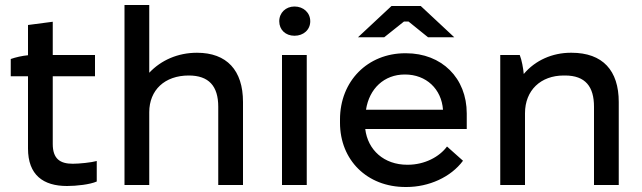

<svg xmlns="http://www.w3.org/2000/svg" viewBox="-20 -740 2569 768"><path d="M248 4C286 4 340 -2 367 -14V-96C346 -90 297 -85 271 -85C220 -85 191 -105 191 -164V-435H360V-520H191V-653L92 -640V-519C69 -517 43 -511 23 -504V-435H92V-146C92 -40 153 4 248 4Z M478 0H577V-291C577 -380 639 -438 735 -438C815 -438 853 -396 853 -313V0H952V-332C952 -459 887 -529 768 -529C691 -529 624 -499 577 -449V-720H478Z M1158 -597C1194 -597 1221 -621 1221 -655C1221 -689 1194 -714 1158 -714C1123 -714 1097 -689 1097 -655C1097 -621 1122 -597 1158 -597ZM1108 0H1207V-520H1108Z M1797 -591 1663 -716H1546L1412 -591H1517L1596 -654H1614L1692 -591ZM1602 8H1606C1695 8 1783 -31 1832 -97L1768 -154C1738 -113 1679 -81 1611 -81H1609C1516 -81 1451 -140 1441 -224H1847V-286C1847 -428 1747 -527 1604 -527H1601C1451 -527 1340 -416 1340 -262V-249C1340 -100 1448 8 1602 8ZM1444 -301C1457 -386 1517 -442 1599 -442H1600C1685 -442 1746 -384 1752 -301Z M1981 0H2080V-287C2080 -379 2143 -438 2235 -438H2240C2322 -438 2356 -393 2356 -313V0H2455V-332C2455 -458 2391 -529 2266 -529H2263C2190 -529 2121 -499 2075 -444C2073 -467 2067 -500 2059 -520H1981Z"/></svg>

Font: Fixel Display Medium
Style: Regular
Weight: 500
Designer: AlfaBravo + MacPaw
Foundry: Kyrylo Tkachov, Marchela Mozhyna, Serhii Makarenko, Maria Weinstein, Zakhar Kryvoshyya
Version: Version 1.211